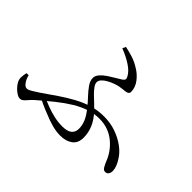

<svg xmlns="http://www.w3.org/2000/svg" viewBox="-149 -1021 1298 1298"><g transform="rotate(45 500.0 -372.5)"><path d="M397.8 -726.2 409.1 -750.1Q447 -742.2 481.7 -731.2Q516.5 -720.1 547.7 -701Q590.8 -677.1 619.7 -639.5Q648.7 -601.9 648.7 -559.9Q648.7 -548.3 641.2 -542.7Q633.7 -537 621.5 -535.1Q609.3 -533.2 594.3 -532.1Q579.3 -530.9 564.5 -527.7Q548.6 -524.6 527.2 -516.7Q505.8 -508.9 485.1 -497.4Q464.4 -486 450.9 -471.6Q437.4 -457.3 437.4 -441Q437.4 -425.8 450.6 -407.2Q463.8 -388.6 484.2 -368.5Q504.6 -348.4 526.2 -328.6Q547.7 -308.8 563.6 -291.9Q605.4 -246.1 623.1 -202.7Q640.8 -159.4 640.8 -113.9Q640.8 -61.4 606.5 -36.4Q572.2 -11.4 518.3 -11.4Q499.2 -11.4 479.7 -14Q460.2 -16.6 439.6 -22.2Q419.1 -27.7 396 -35.8Q363 -48.2 323.9 -64Q284.8 -79.8 241.4 -103.1L258.4 -125.2Q291.7 -110.8 329.3 -96.7Q366.9 -82.6 406 -73.9Q445.2 -65.2 482.8 -65.2Q531.7 -65.2 553.8 -83.3Q575.8 -101.5 575.8 -133.6Q575.8 -165.6 562.5 -198.7Q549.1 -231.8 514.7 -274.1Q492.6 -302.2 465.4 -330.7Q438.3 -359.3 418.4 -387.7Q398.5 -416.2 398.5 -442.6Q398.5 -464.4 415.7 -484.3Q433 -504.3 458 -521.1Q483 -537.9 507.4 -552Q531.7 -566 546.7 -575.8Q560.7 -585.5 562.6 -593.9Q564.5 -602.3 557.1 -615.7Q540 -648.3 497.1 -676.4Q454.3 -704.4 397.8 -726.2ZM79.2 -149.7Q85.9 -120 101.4 -98.3Q116.9 -76.6 132.7 -76.6Q140.9 -76.6 149.8 -80.1Q158.6 -83.6 174.5 -93.4Q190.4 -103.2 217.4 -120.7Q269.9 -157.2 320.3 -191.6Q370.7 -226 421.1 -253.4Q471.5 -280.8 524.6 -297Q577.8 -313.3 635.6 -313.3Q699 -313.3 751.6 -294.5Q804.2 -275.7 843.4 -246.9Q882.6 -218 903.2 -186.2Q922.5 -157.6 930.9 -135.2Q939.3 -112.8 939.3 -92.1Q939.3 -75.9 931.2 -64.3Q923.1 -52.6 906 -52.6Q891.1 -52.6 880.9 -69.7Q870.6 -86.9 861.3 -110.1Q848.4 -143.8 826.8 -174Q805.2 -204.1 775.5 -228.5Q745.8 -252.8 708.3 -266.6Q670.7 -280.4 625.8 -280.4Q575.9 -280.4 528.4 -264.5Q480.8 -248.6 433.1 -219.6Q385.3 -190.5 334.3 -149.9Q283.3 -109.4 226.8 -59.9Q208.7 -43.7 196.5 -29Q184.4 -14.2 173.3 -4.8Q162.3 4.7 147.2 4.7Q132 4.7 109.6 -11.6Q87.2 -27.9 69.9 -52.1Q52.5 -76.3 52.5 -100.6Q52.5 -113.7 54.4 -125.5Q56.2 -137.4 58.7 -148.9Z"/></g></svg>

Font: Noto Serif TC
Style: Regular
Weight: 200
Designer: Ryoko NISHIZUKA 西塚涼子 (kana & ideographs); Frank Grießhammer (Latin, Greek & Cyrillic); Wenlong ZHANG 张文龙 (bopomofo); San
Foundry: Adobe
Version: Version 2.001;hotconv 1.1.0;makeotfexe 2.6.0